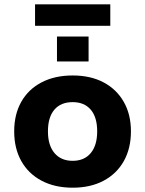

<svg xmlns="http://www.w3.org/2000/svg" viewBox="-20 -862 675 893"><path d="M318 11Q235 11 173.5 -21.5Q112 -54 79 -113Q46 -172 46 -251Q46 -330 79 -388.5Q112 -447 173.5 -479Q235 -511 318 -511Q401 -511 461.5 -479Q522 -447 555.5 -388.5Q589 -330 589 -251Q589 -172 556 -113Q523 -54 462 -21.5Q401 11 318 11ZM318 -114Q372 -114 402 -150Q432 -186 432 -251Q432 -317 402 -352Q372 -387 318 -387Q263 -387 233 -352Q203 -317 203 -251Q203 -186 233.5 -150Q264 -114 318 -114ZM143 -742V-842H493V-742ZM245 -576V-692H392V-576Z"/></svg>

Font: Nunito Sans 8pt ExtraBold
Style: Regular
Weight: 800
Version: Version 3.101;gftools[0.9.27]